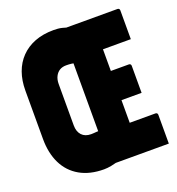

<svg xmlns="http://www.w3.org/2000/svg" viewBox="-131 -817 861 933"><g transform="rotate(-20 300.0 -350.0)"><path d="M249 -710Q261 -710 271.5 -709Q282 -708 292.5 -705.5Q303 -703 312 -700H336H576Q581 -700 584 -697Q587 -694 587 -689Q587 -652 587 -614.5Q587 -577 587 -540H378L297 -522Q287 -525 275 -526.5Q263 -528 248 -528Q228 -528 214 -519.5Q200 -511 191.5 -494.5Q183 -478 183 -455V-241Q183 -209 200 -190.5Q217 -172 248 -172Q255 -172 261.5 -172.5Q268 -173 274 -173.5Q280 -174 285 -174Q285 -234 285 -293Q285 -352 285 -411.5Q285 -471 285 -530.5Q285 -590 285 -650H452L443 -632Q443 -603 443 -574Q443 -545 443 -516Q443 -472 443 -427.5Q443 -383 443 -338Q443 -293 443 -248.5Q443 -204 443 -160H576Q581 -160 584 -157Q587 -154 587 -149Q587 -112 587 -74.5Q587 -37 587 0H354Q346 0 336.5 0Q327 0 303 0V-9H344Q308 2 287.5 6Q267 10 249 10Q176 10 124.5 -19.5Q73 -49 46.5 -103Q20 -157 20 -230V-480Q20 -532 35 -574Q50 -616 79.5 -646.5Q109 -677 151.5 -693.5Q194 -710 249 -710ZM352 -428H536Q541 -428 544 -425Q547 -422 547 -417Q547 -382 547 -347.5Q547 -313 547 -277H352Z"/></g></svg>

Font: Recursive Monospace Black
Style: Regular
Weight: 900
Version: Version 1.047